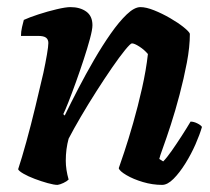

<svg xmlns="http://www.w3.org/2000/svg" viewBox="-20 -520 591 540"><path d="M142 0Q132 0 114 -5Q96 -10 77.5 -17Q59 -24 46 -31.5Q33 -39 31 -44Q41 -74 54 -121Q67 -168 79.5 -220Q92 -272 102 -315Q108 -343 112 -366.5Q116 -390 116 -399Q116 -409 109.5 -414Q103 -419 87 -419H39Q39 -431 42 -444Q45 -457 47 -464Q62 -471 88 -479.5Q114 -488 139.5 -494Q165 -500 178 -500Q205 -500 222.5 -487.5Q240 -475 240 -449Q240 -437 233 -411Q226 -385 215.5 -353Q205 -321 193.5 -289Q182 -257 172.5 -233Q163 -209 158 -199L162 -195Q179 -230 200 -270.5Q221 -311 244.5 -351.5Q268 -392 291.5 -425.5Q315 -459 336.5 -479.5Q358 -500 375 -500Q391 -500 413.5 -491Q436 -482 458.5 -469Q481 -456 496.5 -443.5Q512 -431 514 -425Q514 -388 505.5 -343.5Q497 -299 485 -253.5Q473 -208 460.5 -169.5Q448 -131 438.5 -105Q429 -79 428 -73L439 -66Q449 -76 463 -96Q477 -116 491.5 -138.5Q506 -161 516 -178Q525 -178 535 -173Q545 -168 548 -163Q542 -142 530 -114.5Q518 -87 501.5 -60.5Q485 -34 468 -17Q451 0 436 0Q409 0 382 -8Q355 -16 335.5 -27.5Q316 -39 314 -47Q318 -58 329.5 -92.5Q341 -127 354.5 -174Q368 -221 379.5 -272Q391 -323 396 -368Q386 -380 372 -389Q358 -398 351 -398Q347 -398 331.5 -379Q316 -360 295 -329.5Q274 -299 251 -263Q228 -227 207.5 -192Q187 -157 173 -130Q165 -101 165 -68Q165 -43 173 -15Q168 -10 158.5 -5.5Q149 -1 142 0Z"/></svg>

Font: Texturina 72pt 72pt ExtraBold
Style: Italic
Weight: 800
Italic angle: -11°
Designer: Guillermo Torres Carreño
Foundry: Omnibus-Type
Version: Version 1.002; ttfautohint (v1.8.3)